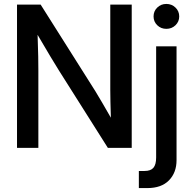

<svg xmlns="http://www.w3.org/2000/svg" viewBox="-20 -751 975 975"><path d="M66.4 0V-727.5H186.5L464.4 -287.6Q477.1 -267.1 499 -229.5Q521 -191.9 543 -153.3Q541.5 -192.9 540.8 -233.6Q540 -274.4 540 -294.4V-727.5H648.9V0H527.8L279.3 -393.1Q264.2 -417 235.6 -464.6Q207 -512.2 170.9 -574.2Q173.3 -510.3 174.1 -464.1Q174.8 -418 174.8 -393.6V0ZM772.9 -515.6H876.5V62.5Q876.5 125.5 838.1 164.8Q799.8 204.1 728 204.1H685.1V117.2H714.4Q745.1 117.2 759 101.1Q772.9 85 772.9 48.8ZM824.7 -604.5Q797.4 -604.5 778.6 -622.8Q759.8 -641.1 759.8 -667.5Q759.8 -694.3 778.6 -712.6Q797.4 -731 824.7 -731Q852.1 -731 871.1 -712.6Q890.1 -694.3 890.1 -667.5Q890.1 -641.1 871.1 -622.8Q852.1 -604.5 824.7 -604.5Z"/></svg>

Font: Inter Display Medium
Style: Regular
Weight: 500
Designer: Rasmus Andersson
Foundry: rsms
Version: Version 4.001;git-9221beed3